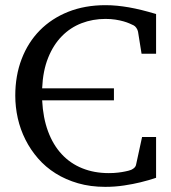

<svg xmlns="http://www.w3.org/2000/svg" viewBox="-20 -707 663 743"><path d="M584 -19Q555.7 -9.3 523.4 -1.5Q495.6 5.4 460.4 10.7Q425.3 16.1 387.2 16.1Q330.1 16.1 282 2.2Q233.9 -11.7 195.1 -36.1Q156.2 -60.5 127.2 -94Q98.1 -127.4 78.4 -166.7Q58.6 -206.1 48.8 -249.5Q39.1 -293 39.1 -336.9Q39.1 -414.1 63.7 -478.5Q88.4 -543 134 -589.4Q179.7 -635.7 244.1 -661.4Q308.6 -687 388.2 -687Q411.1 -687 433.3 -684.8Q455.6 -682.6 479.2 -678.5Q502.9 -674.3 528.6 -668Q554.2 -661.6 584 -652.8V-499H527.8L514.2 -584Q512.7 -591.8 507.8 -598.9Q502.9 -606 497.1 -608.9Q491.2 -611.8 481.2 -616.2Q471.2 -620.6 457.5 -624.5Q443.8 -628.4 426.5 -631.1Q409.2 -633.8 388.2 -633.8Q338.9 -633.8 295.7 -617.2Q252.4 -600.6 219.5 -567.1Q186.5 -533.7 166.3 -483.4Q146 -433.1 143.1 -365.2H420.9V-318.8H143.1Q146.5 -251 166 -198.5Q185.5 -146 219 -110.1Q252.4 -74.2 298.6 -55.7Q344.7 -37.1 400.9 -37.1Q420.9 -37.1 437 -39.1Q453.1 -41 464.4 -43.5Q477.5 -45.9 487.8 -49.8Q505.4 -58.1 506.8 -70.8L529.8 -176.8H584Z"/></svg>

Font: Charis SIL CyrE
Style: Regular
Weight: 400
Foundry: SIL International
Version: Version 5.000